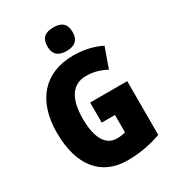

<svg xmlns="http://www.w3.org/2000/svg" viewBox="-221 -1060 1080 1193"><g transform="rotate(-30 318.5 -463.5)"><path d="M351 -937C292 -937 260 -912 260 -852C260 -793 294 -768 351 -768C407 -768 441 -793 441 -852C441 -912 409 -937 351 -937ZM316 -418V-274H411V-149C394 -144 370 -141 350 -141C270 -141 226 -215 226 -354C226 -490 273 -574 375 -574C428 -574 476 -561 519 -536L570 -679C520 -705 449 -724 371 -724C162 -724 43 -587 43 -359C43 -119 154 10 339 10C426 10 508 -5 582 -33V-418Z"/></g></svg>

Font: Noto Sans Thai Looped Condensed Black
Style: Regular
Weight: 900
Width: 3
Designer: Sasikarn Vongin, Ben Mitchell
Foundry: The Fontpad Ltd
Version: Version 1.001